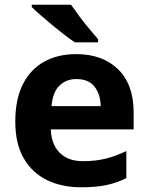

<svg xmlns="http://www.w3.org/2000/svg" viewBox="-20 -786 631 816"><path d="M303 -556Q416 -556 482 -491.5Q548 -427 548 -308V-236H196Q198 -173 233.5 -137Q269 -101 332 -101Q385 -101 428 -111.5Q471 -122 517 -144V-29Q477 -9 432.5 0.5Q388 10 325 10Q243 10 180 -20.5Q117 -51 81 -113Q45 -175 45 -269Q45 -365 77.5 -428.5Q110 -492 168 -524Q226 -556 303 -556ZM304 -450Q261 -450 232.5 -422Q204 -394 199 -335H408Q407 -385 382 -417.5Q357 -450 304 -450ZM282 -766Q297 -744 317.5 -716.5Q338 -689 359.5 -663.5Q381 -638 397 -619V-606H298Q279 -619 253.5 -638.5Q228 -658 201.5 -680Q175 -702 152 -722Q129 -742 115 -756V-766Z"/></svg>

Font: RS Noto Sans
Style: Bold
Weight: 700
Designer: Monotype Design Team
Foundry: Monotype Imaging Inc.
Version: Version 3.10